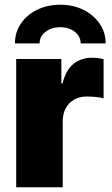

<svg xmlns="http://www.w3.org/2000/svg" viewBox="-20 -790 471 810"><path d="M48.3 0V-541H238.8V-438H243.7Q258.3 -495.1 290.3 -520.8Q322.3 -546.4 367.7 -546.4Q380.4 -546.4 392.8 -544.9Q405.3 -543.5 417 -540V-375Q403.3 -379.4 382.1 -381.1Q360.8 -382.8 345.2 -382.8Q315.9 -382.8 293 -369.9Q270 -356.9 257.3 -333.3Q244.6 -309.6 244.6 -277.8V0ZM234.4 -770Q289.1 -770 332 -748.5Q375 -727.1 400.4 -690.2Q425.8 -653.3 425.8 -606.9H320.3Q320.3 -636.2 295.7 -655.8Q271 -675.3 233.9 -675.3Q197.3 -675.3 172.1 -655.8Q147 -636.2 147 -606.9H43Q43 -653.3 67.9 -690.2Q92.8 -727.1 136.2 -748.5Q179.7 -770 234.4 -770Z"/></svg>

Font: Inter 17pt Black
Style: Regular
Weight: 900
Version: Version 4.001;git-66647c0bb